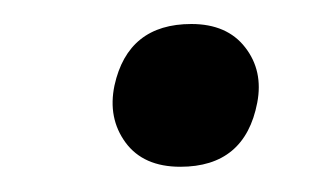

<svg xmlns="http://www.w3.org/2000/svg" viewBox="-20 -400 268 156"><path d="M126.5 -264.5Q96.5 -264.5 82 -284.2Q67.5 -304 73 -330.5Q84 -380.5 135.5 -380.5Q164.5 -380.5 179.2 -361.5Q194 -342.5 189 -316.5Q179 -264.5 126.5 -264.5Z"/></svg>

Font: Commissioner Light
Style: Italic
Weight: 300
Italic angle: -12°
Designer: Kostas Bartsokas
Foundry: Kostas Bartsokas
Version: Version 1.000; ttfautohint (v1.8.3)